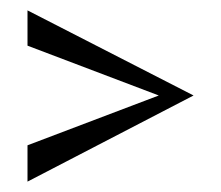

<svg xmlns="http://www.w3.org/2000/svg" viewBox="-20 -415 425 370"><path d="M33 -395 353 -231 33 -65V-135L286 -231L33 -327Z"/></svg>

Font: Darker Grotesque SemiBold
Style: Regular
Weight: 600
Designer: Gabriel Lam
Foundry: TypeRant
Version: Version 1.000;gftools[0.9.28]